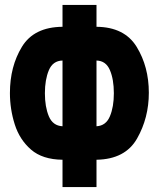

<svg xmlns="http://www.w3.org/2000/svg" viewBox="-20 -744 640 774"><path d="M369 10V-100Q485 -102 532.5 -185.5Q580 -269 580 -370Q580 -475 531 -555Q482 -635 369 -636V-724H232V-636Q117 -635 68.5 -555.5Q20 -476 20 -369Q20 -304 39.5 -242.5Q59 -181 105 -141Q151 -101 232 -100V10ZM369 -500Q407 -499 423 -461.5Q439 -424 439 -368Q439 -313 423 -275Q407 -237 369 -235ZM161 -368Q161 -423 177 -461Q193 -499 232 -500V-235Q193 -237 177 -275Q161 -313 161 -368Z"/></svg>

Font: Noto Sans Mono UI ExtraBold
Style: Regular
Weight: 800
Designer: Monotype Design team
Foundry: Monotype Imaging Inc.
Version: 1.000